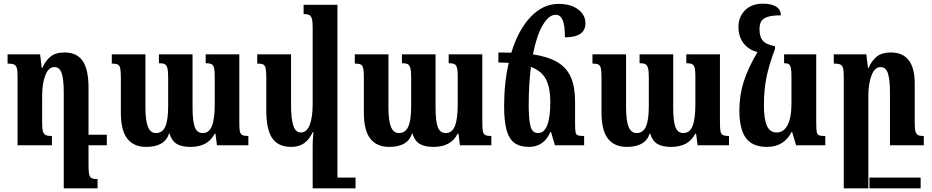

<svg xmlns="http://www.w3.org/2000/svg" viewBox="-20 -786 5042 1039"><path d="M459 0V108Q459 143 462.5 158Q466 173 476 178Q486 183 508 183V233H325V-286Q325 -356 314 -389.5Q303 -423 274 -423Q243 -423 225.5 -379Q208 -335 208 -264V-121Q208 -89 212.5 -74.5Q217 -60 227.5 -55Q238 -50 261 -50V0H75V-372Q75 -403 71 -417.5Q67 -432 56 -437Q45 -442 21 -442V-492H197L206 -418H209Q225 -456 252.5 -479Q280 -502 330 -502Q396 -502 427.5 -456Q459 -410 459 -312V-57H558V0Z M1275 -492V-123Q1275 -90 1278 -75.5Q1281 -61 1291 -55.5Q1301 -50 1324 -50V0H1154L1146 -62H1141Q1106 9 1010 9Q963 9 936 -7.5Q909 -24 897 -64H895Q872 9 771 9Q704 9 669 -35.5Q634 -80 634 -176V-366Q634 -401 630.5 -416.5Q627 -432 617 -437Q607 -442 585 -442V-492H767V-202Q767 -134 780.5 -100Q794 -66 824 -66Q859 -66 874.5 -101Q890 -136 890 -211V-368Q890 -402 885.5 -418Q881 -434 871 -439Q861 -444 840 -444V-492H1022V-202Q1022 -131 1034 -98.5Q1046 -66 1077 -66Q1112 -66 1127 -104.5Q1142 -143 1142 -223V-373Q1142 -405 1138 -419.5Q1134 -434 1124 -439Q1114 -444 1093 -444V-492Z M1904 175V233H1695H1672V0Q1672 -23 1676 -71H1672Q1637 9 1557 9Q1485 9 1453 -38.5Q1421 -86 1421 -189V-366Q1421 -402 1417.5 -417Q1414 -432 1404.5 -437Q1395 -442 1372 -442V-492H1555V-216Q1555 -145 1567 -107Q1579 -69 1608 -69Q1640 -69 1656 -110Q1672 -151 1672 -224V-639Q1672 -670 1667.5 -685Q1663 -700 1653 -705Q1643 -710 1623 -710V-760H1806V175Z M2590 -492V-123Q2590 -90 2593 -75.5Q2596 -61 2606 -55.5Q2616 -50 2639 -50V0H2469L2461 -62H2456Q2421 9 2325 9Q2278 9 2251 -7.5Q2224 -24 2212 -64H2210Q2187 9 2086 9Q2019 9 1984 -35.5Q1949 -80 1949 -176V-366Q1949 -401 1945.5 -416.5Q1942 -432 1932 -437Q1922 -442 1900 -442V-492H2082V-202Q2082 -134 2095.5 -100Q2109 -66 2139 -66Q2174 -66 2189.5 -101Q2205 -136 2205 -211V-368Q2205 -402 2200.5 -418Q2196 -434 2186 -439Q2176 -444 2155 -444V-492H2337V-202Q2337 -131 2349 -98.5Q2361 -66 2392 -66Q2427 -66 2442 -104.5Q2457 -143 2457 -223V-373Q2457 -405 2453 -419.5Q2449 -434 2439 -439Q2429 -444 2408 -444V-492Z M3141 -50V0H2983L2962 -71H2958Q2923 9 2842 9Q2793 9 2763.5 -13Q2734 -35 2721 -83Q2708 -131 2708 -212Q2708 -338 2733 -446Q2697 -448 2677 -448V-502Q2725 -502 2747 -501Q2785 -625 2852 -695Q2919 -765 3003 -765Q3068 -765 3108 -735.5Q3148 -706 3148 -660Q3148 -584 3037 -584Q3037 -650 3024.5 -678Q3012 -706 2987 -706Q2950 -706 2917 -650Q2884 -594 2864 -492Q2948 -479 2997.5 -449Q3047 -419 3069.5 -367.5Q3092 -316 3092 -237V-119Q3092 -84 3094.5 -71Q3097 -58 3106.5 -54Q3116 -50 3141 -50ZM2958 -236Q2958 -309 2935.5 -355Q2913 -401 2853 -424Q2841 -330 2841 -207Q2842 -128 2852.5 -97Q2863 -66 2892 -66Q2958 -66 2958 -236Z M3876 -492V-123Q3876 -90 3879 -75.5Q3882 -61 3892 -55.5Q3902 -50 3925 -50V0H3755L3747 -62H3742Q3707 9 3611 9Q3564 9 3537 -7.5Q3510 -24 3498 -64H3496Q3473 9 3372 9Q3305 9 3270 -35.5Q3235 -80 3235 -176V-366Q3235 -401 3231.5 -416.5Q3228 -432 3218 -437Q3208 -442 3186 -442V-492H3368V-202Q3368 -134 3381.5 -100Q3395 -66 3425 -66Q3460 -66 3475.5 -101Q3491 -136 3491 -211V-368Q3491 -402 3486.5 -418Q3482 -434 3472 -439Q3462 -444 3441 -444V-492H3623V-202Q3623 -131 3635 -98.5Q3647 -66 3678 -66Q3713 -66 3728 -104.5Q3743 -143 3743 -223V-373Q3743 -405 3739 -419.5Q3735 -434 3725 -439Q3715 -444 3694 -444V-492Z M4446 -50V0H4288L4267 -71H4263Q4245 -34 4211.5 -12.5Q4178 9 4131 9Q4052 9 4016.5 -39Q3981 -87 3981 -189Q3981 -270 4004.5 -344Q4028 -418 4079 -504Q4030 -517 4003 -553Q3976 -589 3976 -640Q3976 -694 4011.5 -730Q4047 -766 4108 -766Q4203 -766 4206 -703Q4157 -703 4132 -694Q4107 -685 4098.5 -669Q4090 -653 4090 -627Q4090 -588 4107.5 -566.5Q4125 -545 4174 -536V-521Q4141 -434 4127.5 -366.5Q4114 -299 4114 -216Q4114 -140 4130.5 -104.5Q4147 -69 4183 -69Q4221 -69 4242 -109.5Q4263 -150 4263 -224V-373Q4263 -405 4259.5 -419.5Q4256 -434 4248 -439Q4240 -444 4223 -444V-492H4397V-119Q4397 -84 4400 -71Q4403 -58 4412 -54Q4421 -50 4446 -50Z M4979 -50V0H4796V-286Q4796 -355 4785 -389Q4774 -423 4745 -423Q4714 -423 4696.5 -379Q4679 -335 4679 -264V233H4546V-372Q4546 -403 4542 -417.5Q4538 -432 4527 -437Q4516 -442 4492 -442V-492H4668L4677 -418H4680Q4696 -456 4723.5 -479Q4751 -502 4801 -502Q4930 -502 4930 -334V-118Q4930 -87 4934.5 -73Q4939 -59 4948.5 -54.5Q4958 -50 4979 -50ZM4685 175H4962V233H4685Z"/></svg>

Font: Noto Serif Armenian SmBold Cond
Style: Regular
Weight: 600
Width: 3
Designer: Monotype Design team
Foundry: Monotype Imaging Inc.
Version: Version 1.000